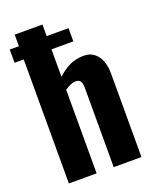

<svg xmlns="http://www.w3.org/2000/svg" viewBox="-149 -896 794 982"><g transform="rotate(-20 248.0 -405.0)"><path d="M53 0V-675H3V-747H53V-810H204V-747H323V-675H204V-525Q236 -556 271 -572Q306 -588 346 -588Q381 -588 403.5 -570Q426 -552 437 -522.5Q448 -493 448 -456V0H297V-431Q297 -455 290 -467Q283 -479 262 -479Q250 -479 235 -472.5Q220 -466 204 -455V0Z"/></g></svg>

Font: Oswald SemiBold
Style: Regular
Weight: 600
Designer: Vernon Adams
Foundry: Vernon Adams
Version: Version 4.100; ttfautohint (v1.8.1.43-b0c9)